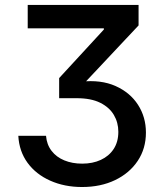

<svg xmlns="http://www.w3.org/2000/svg" viewBox="-20 -561 664 778"><path d="M312.5 196.8Q241.2 196.8 183.6 171.1Q126 145.5 91.8 98.9Q57.6 52.2 54.2 -10.7H166.5Q169.4 24.9 189 50.3Q208.5 75.7 240.7 88.9Q272.9 102.1 313 102.1Q355.5 102.1 388.4 86.9Q421.4 71.8 440.4 43Q459.5 14.2 459.5 -26.9Q459.5 -64.5 441.4 -95.2Q423.3 -126 386.2 -144.5Q349.1 -163.1 290.5 -163.1H219.7V-244.6L400.9 -441.4V-446.3H92.3V-541H541.5V-458L307.6 -209V-230Q389.2 -238.8 448.2 -212.4Q507.3 -186 539.3 -136.2Q571.3 -86.4 571.3 -23.9Q571.3 41 538.1 90.8Q504.9 140.6 446.5 168.7Q388.2 196.8 312.5 196.8Z"/></svg>

Font: Inter 17pt Medium
Style: Regular
Weight: 500
Version: Version 4.001;git-66647c0bb